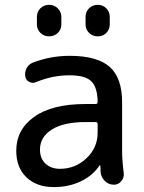

<svg xmlns="http://www.w3.org/2000/svg" viewBox="-20 -760 591 790"><path d="M431.6 -690.4V-660.2Q431.6 -638.7 417.5 -624.5Q403.3 -610.4 382.3 -610.4Q361.3 -610.4 346.7 -624.5Q332 -638.7 332 -660.2V-690.4Q332 -711.9 346.7 -726.1Q361.3 -740.2 382.3 -740.2Q403.3 -740.2 417.5 -725.6Q431.6 -710.9 431.6 -690.4ZM131.8 -690.4Q131.8 -711.9 146.5 -726.1Q161.1 -740.2 182.1 -740.2Q203.1 -740.2 217.8 -725.6Q232.4 -710.9 232.4 -690.4V-660.2Q232.4 -638.7 217.8 -624.5Q203.1 -610.4 182.1 -610.4Q161.1 -610.4 146.5 -624.5Q131.8 -638.7 131.8 -660.2ZM332 -257.8Q242.2 -257.8 193.4 -227.1Q144.5 -196.3 144.5 -144.5Q144.5 -107.4 167.5 -86.4Q190.4 -65.4 226.6 -65.4Q290 -65.4 335.9 -108.9Q381.8 -152.3 381.8 -214.8V-249Q381.8 -257.8 373 -257.8ZM202.1 9.8Q130.9 9.8 88.9 -30.3Q46.9 -70.3 46.9 -139.6Q46.9 -226.6 120.6 -279.3Q194.3 -332 332 -332H373Q381.8 -332 381.8 -340.8Q380.9 -401.4 355.5 -425.8Q330.1 -450.2 266.6 -450.2Q195.3 -450.2 127.9 -421.9Q114.3 -416 100.6 -422.9Q86.9 -429.7 84 -445.3Q81.1 -462.9 89.4 -479Q97.7 -495.1 114.3 -502Q187.5 -530.3 266.6 -530.3Q379.9 -530.3 431.2 -484.9Q482.4 -439.5 482.4 -339.8V-139.6Q482.4 -100.6 489.3 -46.9Q491.2 -29.3 479 -14.6Q466.8 0 449.2 0Q427.7 0 412.6 -14.2Q397.5 -28.3 394.5 -47.9Q393.6 -52.7 393.6 -63.5Q393.6 -74.2 392.6 -79.1Q392.6 -80.1 391.6 -80.1Q389.6 -80.1 389.6 -79.1Q361.3 -37.1 312 -13.7Q262.7 9.8 202.1 9.8Z"/></svg>

Font: Rounded Mgen+ 2p medium
Style: Regular
Weight: 500
Designer: [Source Han Sans]
Ryoko NISHIZUKA  (kana & ideographs); Paul D. Hunt (Latin, Greek & Cyrillic); Wenlong ZHANG  (bopomofo
Version: Version 1.059.20150602